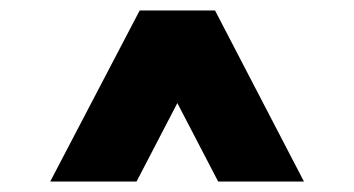

<svg xmlns="http://www.w3.org/2000/svg" viewBox="-20 -765 677 367"><path d="M247 -745H391L561 -418H397L319 -568L241 -418H76Z"/></svg>

Font: Evergrow Sans 
Style: ExtraBold
Weight: 800
Foundry: 10Web
Version: Version 1.000